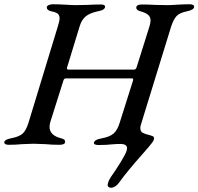

<svg xmlns="http://www.w3.org/2000/svg" viewBox="-48 -674 929 899"><path d="M456 191Q456 188 458 182Q461 170 471 155Q495 121 518 83.5Q541 46 545 31Q547 23 547 20Q547 0 515 0Q499 0 475 2Q451 5 414 5Q389 5 392 -7Q394 -14 402.5 -18.5Q411 -23 427 -26Q466 -33 484 -49Q502 -65 512 -98L573 -291Q579 -307 571 -307H260Q251 -307 248 -294L188 -104Q184 -92 184 -80Q184 -41 236 -27Q248 -24 252.5 -20.5Q257 -17 257 -10Q257 4 230 4Q194 4 165 1Q127 -1 109 -1Q91 -1 55 1Q26 4 -7 4Q-28 4 -28 -8Q-27 -15 -18.5 -19.5Q-10 -24 6 -27Q42 -34 58 -48.5Q74 -63 85 -98L223 -551Q231 -577 231 -588Q231 -602 222.5 -609.5Q214 -617 192 -621Q171 -626 171 -639Q171 -646 179.5 -650Q188 -654 199 -654Q225 -654 261 -652Q291 -650 308 -650L359 -651Q397 -653 424 -653Q444 -653 444 -643Q444 -627 410 -621Q372 -613 353 -597Q334 -581 325 -551L266 -358L265 -354Q265 -348 276 -348H580Q588 -348 592 -360L652 -551Q657 -568 657 -578Q657 -594 646 -604Q635 -614 610 -621Q590 -626 590 -638Q590 -653 617 -653Q642 -653 682 -651L738 -650Q753 -650 781 -652Q813 -654 840 -654Q861 -654 861 -642Q861 -635 852 -629.5Q843 -624 827 -621Q793 -614 779 -599Q765 -584 754 -552L612 -91Q609 -82 609 -75Q609 -58 620.5 -52Q632 -46 657 -40Q669 -37 672 -32Q675 -27 672 -19Q669 -10 647.5 15Q626 40 617 50Q547 129 511 179Q503 191 492.5 198Q482 205 472 205Q456 205 456 191Z"/></svg>

Font: EB Garamond Medium
Style: Italic
Weight: 500
Italic angle: -17.2°
Designer: Georg Duffner and Octavio Pardo
Foundry: Georg Duffner
Version: Version 1.000